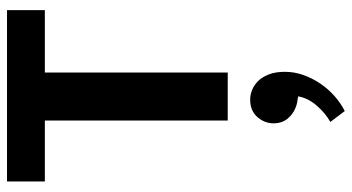

<svg xmlns="http://www.w3.org/2000/svg" viewBox="-248 -422 1004 548"><g transform="rotate(-90 254.0 -148.0)"><path d="M235 198Q211 193 193.5 175.5Q176 158 176 131Q176 105 194 84.5Q212 64 244 64Q257 64 271 69.5Q285 75 296.5 86.5Q308 98 315.5 117Q323 136 323 163Q323 191 313.5 217Q304 243 288.5 265.5Q273 288 253 305.5Q233 323 211 334L180 293Q206 278 227 253.5Q248 229 253 201ZM499 -630V-522H321V0H184V-522H10V-630Z"/></g></svg>

Font: Mukta Vaani
Style: Bold
Weight: 700
Designer: Noopur Datye, Girish Dalvi, Yashodeep Gholap, Pallavi Karambelkar
Foundry: Ek Type
Version: Version 2.538;PS 1.000;hotconv 16.6.51;makeotf.lib2.5.65220;